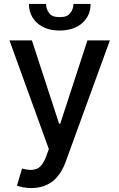

<svg xmlns="http://www.w3.org/2000/svg" viewBox="-20 -750 606 975"><path d="M95 201Q71 195 66 193L92 106Q120 113 135 113Q150 113 165 108Q194 98 215 43L228 7L28 -545H142L280 -122H286L424 -545H538L313 73Q290 136 247 171Q202 205 138 205Q121 205 95 201ZM398 -633Q354 -595 283 -595Q212 -595 169 -633Q127 -671 127 -730H214Q214 -703 230 -683Q244 -663 283 -663Q322 -663 336 -683Q353 -703 353 -730H440Q440 -671 398 -633Z"/></svg>

Font: Sinter Medium
Style: Regular
Weight: 500
Foundry: Adobe & rsms
Version: Version 1.000